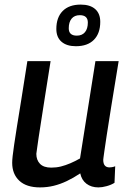

<svg xmlns="http://www.w3.org/2000/svg" viewBox="-20 -805 560 835"><path d="M154 10Q95 10 64 -19Q33 -48 33 -97Q33 -108 35 -126.5Q37 -145 41.5 -175.5Q46 -206 53.5 -253.5Q61 -301 72.5 -371Q84 -441 99 -539H200Q185 -445 175 -381Q165 -317 158.5 -275Q152 -233 148 -207Q144 -181 142 -165Q140 -149 138 -136Q138 -109 154 -92.5Q170 -76 203 -76Q225 -76 245 -81Q265 -86 286 -95Q307 -104 328 -116L395 -539H496Q476 -418 463.5 -340Q451 -262 444 -216Q437 -170 434 -148.5Q431 -127 430 -119.5Q429 -112 429 -110Q429 -93 436 -85Q443 -77 456 -77Q460 -77 467 -78Q474 -79 481 -82L478 -10Q464 -1 444 4.5Q424 10 408 10Q377 10 356 -6Q335 -22 329 -51Q299 -31 270.5 -17.5Q242 -4 213.5 3Q185 10 154 10ZM310 -604Q270 -604 247.5 -623.5Q225 -643 225 -679Q225 -729 252.5 -757Q280 -785 331 -785Q372 -785 394 -765.5Q416 -746 416 -710Q416 -660 388.5 -632Q361 -604 310 -604ZM314 -650Q337 -650 349.5 -665Q362 -680 362 -707Q362 -739 327 -739Q304 -739 291.5 -724Q279 -709 279 -682Q279 -650 314 -650Z"/></svg>

Font: Georama ExtraCondensed Thin Medium
Style: Italic
Weight: 500
Italic angle: -9°
Version: Version 1.001